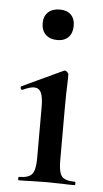

<svg xmlns="http://www.w3.org/2000/svg" viewBox="-48 -639 361 671"><g transform="rotate(5 133.0 -303.5)"><path d="M44 -12Q77 -12 89 -26.5Q101 -41 101 -81V-262Q101 -297 93.5 -312.5Q86 -328 69 -328Q54 -328 29 -316H28Q24 -316 22.5 -321Q21 -326 24 -328L167 -395L171 -396Q175 -396 179.5 -391.5Q184 -387 184 -384V-363Q182 -321 182 -264V-81Q182 -40 193.5 -26Q205 -12 239 -12Q242 -12 242 -6Q242 0 239 0Q213 0 198 -1L141 -2L84 -1Q69 0 44 0Q41 0 41 -6Q41 -12 44 -12ZM79 -555Q79 -579 94 -593Q109 -607 135 -607Q160 -607 174 -593Q188 -579 188 -555Q188 -529 174 -514.5Q160 -500 135 -500Q109 -500 94 -514.5Q79 -529 79 -555Z"/></g></svg>

Font: Cormorant Garamond SemiBold
Style: Regular
Weight: 600
Designer: Christian Thalmann (Catharsis Fonts)
Version: Version 3.000